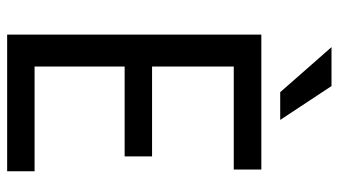

<svg xmlns="http://www.w3.org/2000/svg" viewBox="-225 -722 947 537"><g transform="rotate(90 248.5 -453.5)"><path d="M417.5 -328.6V-405.3H166V-633.8H454.1V-710.9H76.7V0H459V-76.7H166V-328.6ZM315.4 -763.7 220.7 -907.2H111.8L237.8 -763.7Z"/></g></svg>

Font: Roboto Condensed
Style: Regular
Weight: 400
Designer: Google
Version: Version 2.134; 2016